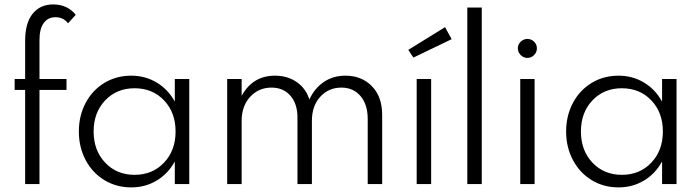

<svg xmlns="http://www.w3.org/2000/svg" viewBox="-20 -815 3099 850"><path d="M91.3 -417H44.9V-465.3H91.3V-634.3Q91.3 -712.9 124.5 -754.2Q157.7 -795.4 215.3 -795.4Q278.3 -795.4 315.4 -749.5L281.2 -711.9Q260.7 -738.8 225.6 -738.8Q192.4 -738.8 173.6 -713.1Q154.8 -687.5 154.8 -638.2V-465.3H274.4V-417H154.8V0H91.3Z M561 14.6Q495.1 14.6 442.1 -17.6Q389.2 -49.8 359.1 -106.4Q329.1 -163.1 329.1 -232.9Q329.1 -302.7 359.1 -359.4Q389.2 -416 442.1 -448Q495.1 -480 561 -480Q623 -480 673.6 -449.7Q724.1 -419.4 753.9 -365.2V-465.3H817.9V0H753.9V-100.1Q724.1 -45.9 673.6 -15.6Q623 14.6 561 14.6ZM575.7 -41Q655.3 -41 706.3 -95Q757.3 -148.9 757.3 -232.9Q757.3 -316.9 706.3 -370.6Q655.3 -424.3 575.7 -424.3Q496.6 -424.3 445.6 -370.6Q394.5 -316.9 394.5 -232.9Q394.5 -148.9 445.6 -95Q496.6 -41 575.7 -41Z M985.8 0V-465.3H1049.8V-390.6Q1098.6 -480 1197.3 -480Q1252.9 -480 1293.7 -451.7Q1334.5 -423.3 1349.6 -374.5Q1372.1 -423.8 1413.3 -451.9Q1454.6 -480 1509.3 -480Q1581.1 -480 1626.5 -433.3Q1671.9 -386.7 1671.9 -306.2V0H1607.9V-287.6Q1607.9 -352.5 1575.9 -389.9Q1543.9 -427.2 1491.2 -427.2Q1435.1 -427.2 1397.9 -386.7Q1360.8 -346.2 1360.8 -279.8V0H1296.9V-294.4Q1296.9 -355.5 1265.6 -391.4Q1234.4 -427.2 1181.6 -427.2Q1125.5 -427.2 1087.6 -386.5Q1049.8 -345.7 1049.8 -279.8V0Z M1888.7 0H1824.7V-465.3H1888.7ZM1787.6 -594.2 1950.2 -694.8 1979.5 -641.6 1810.1 -560.1Z M2112.8 0H2048.8V-781.7H2112.8Z M2346.7 0H2283.2V-465.3H2346.7ZM2285.2 -571.3Q2272.5 -584 2272.5 -601.1Q2272.5 -618.2 2285.2 -630.4Q2297.9 -642.6 2314.9 -642.6Q2332 -642.6 2344.5 -630.4Q2356.9 -618.2 2356.9 -601.1Q2356.9 -584 2344.5 -571.3Q2332 -558.6 2314.9 -558.6Q2297.9 -558.6 2285.2 -571.3Z M2718.3 14.6Q2652.3 14.6 2599.4 -17.6Q2546.4 -49.8 2516.4 -106.4Q2486.3 -163.1 2486.3 -232.9Q2486.3 -302.7 2516.4 -359.4Q2546.4 -416 2599.4 -448Q2652.3 -480 2718.3 -480Q2780.3 -480 2830.8 -449.7Q2881.3 -419.4 2911.1 -365.2V-465.3H2975.1V0H2911.1V-100.1Q2881.3 -45.9 2830.8 -15.6Q2780.3 14.6 2718.3 14.6ZM2732.9 -41Q2812.5 -41 2863.5 -95Q2914.6 -148.9 2914.6 -232.9Q2914.6 -316.9 2863.5 -370.6Q2812.5 -424.3 2732.9 -424.3Q2653.8 -424.3 2602.8 -370.6Q2551.8 -316.9 2551.8 -232.9Q2551.8 -148.9 2602.8 -95Q2653.8 -41 2732.9 -41Z"/></svg>

Font: Spartan MB
Style: Regular
Weight: 400
Designer: Matt Bailey, Mirko Velimirovic
Foundry: Matt Bailey
Version: Version 1.005